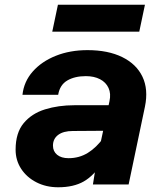

<svg xmlns="http://www.w3.org/2000/svg" viewBox="-20 -780 690 812"><path d="M373 0 389 -100 443 -352Q450 -384 439 -408Q428 -432 403 -445Q378 -458 343 -458Q296 -458 264.5 -439.5Q233 -421 226 -379H75Q81 -435 118.5 -477.5Q156 -520 216 -544Q276 -568 350 -568Q437 -568 497 -538.5Q557 -509 582.5 -455.5Q608 -402 593 -329L524 0ZM226 12Q175 12 134 -9Q93 -30 69.5 -66Q46 -102 46 -147Q46 -218 80 -259Q114 -300 170.5 -317.5Q227 -335 295 -335H454L431 -227L288 -226Q248 -226 226 -209.5Q204 -193 204 -164Q204 -140 221.5 -125.5Q239 -111 270 -111Q315 -111 351.5 -133.5Q388 -156 419 -199L414 -94Q377 -37 334 -12.5Q291 12 226 12ZM201 -646 225 -760H593L569 -646Z"/></svg>

Font: Azeret Mono Thin
Style: Bold Italic
Weight: 700
Italic angle: -12°
Version: Version 1.002